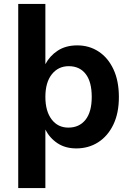

<svg xmlns="http://www.w3.org/2000/svg" viewBox="-20 -739 667 969"><path d="M72 210V-719H209V-415Q231 -457 271.5 -483.5Q312 -510 370 -510Q430 -510 477.5 -479Q525 -448 552.5 -389.5Q580 -331 580 -249Q580 -168 552 -110Q524 -52 475.5 -21Q427 10 365 10Q310 10 270.5 -16Q231 -42 209 -85V210ZM325 -95Q380 -95 411.5 -134.5Q443 -174 443 -250Q443 -326 412.5 -365.5Q382 -405 327 -405Q274 -405 241.5 -364Q209 -323 209 -250Q209 -178 240.5 -136.5Q272 -95 325 -95Z"/></svg>

Font: Work Sans SemiBold
Style: Regular
Weight: 600
Designer: Wei Huang
Foundry: Wei Huang
Version: Version 2.010; ttfautohint (v1.8.3)